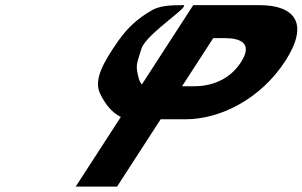

<svg xmlns="http://www.w3.org/2000/svg" viewBox="-20 -723 1169 742"><path d="M526.7 -535C545.5 -595 736.8 -711.5 681.5 -703C673.7 -701.8 608.1 -707 568.2 -684C509.1 -650 472.5 -615 436.4 -564C380.6 -484 340.9 -415 366.6 -362C385.9 -321.4 410.2 -289.4 446.9 -271L272.6 -1.9H432.4L600.8 -262H696.9C833.7 -262 988.9 -342.7 1082.5 -487.2C1176.6 -632.6 1119.5 -703.1 982.6 -703.1H726.8L528 -396.2C522.4 -404.1 518.3 -411.7 516.5 -419C503.6 -470 506.2 -469.9 526.7 -535ZM683.4 -389.5 804 -575.6H849C911.9 -575.6 957.7 -554.4 910.9 -482.1C864.6 -410.7 791.4 -389.5 728.5 -389.5Z"/></svg>

Font: Hussar
Style: BdWodka
Weight: 700
Foundry: Cannot Into Space Fonts
Version: Version 2.00